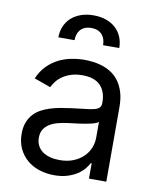

<svg xmlns="http://www.w3.org/2000/svg" viewBox="-87 -834 737 913"><g transform="rotate(10 282.0 -377.5)"><path d="M237.2 12.8Q198.5 12.8 164.4 1.6Q130.3 -9.6 105.3 -31.1Q80.3 -52.6 65.7 -83.8Q51.1 -115.1 51.1 -154.8Q51.1 -186.1 59.8 -209.2Q68.5 -232.2 83.6 -249.1Q98.7 -266 119.1 -277.2Q139.6 -288.4 163 -295.6Q186.4 -302.9 212 -307.5Q237.6 -312.1 262.8 -315.3Q300.1 -320.3 326.7 -323Q353.3 -325.6 370.4 -329.9Q387.4 -334.2 395.4 -342Q403.4 -349.8 403.4 -365.1V-367.9Q403.4 -420.5 374.8 -449.6Q346.2 -478.7 288.4 -478.7Q258.5 -478.7 235.1 -471.4Q211.6 -464.1 194.2 -452.4Q176.8 -440.7 165.1 -426Q153.4 -411.2 146.3 -396.3L66.8 -424.7Q82.7 -462 107.4 -486.7Q132.1 -511.4 161.4 -525.9Q190.7 -540.5 222.7 -546.5Q254.6 -552.6 285.5 -552.6Q302.9 -552.6 324.6 -550.2Q346.2 -547.9 368.6 -541Q391 -534.1 412.5 -521Q433.9 -507.8 450.5 -486.3Q467 -464.8 477.1 -433.8Q487.2 -402.7 487.2 -359.4V0H403.4V-73.9H399.1Q392.8 -60.7 380 -45.5Q367.2 -30.2 347.5 -17.2Q327.8 -4.3 300.4 4.3Q273.1 12.8 237.2 12.8ZM250 -62.5Q287.3 -62.5 315.9 -74Q344.5 -85.6 364 -104.4Q383.5 -123.2 393.5 -147.5Q403.4 -171.9 403.4 -197.4V-274.1Q399.9 -269.9 390.3 -266.2Q380.7 -262.4 367.5 -259.4Q354.4 -256.4 339 -253.7Q323.5 -251.1 308.6 -249.1Q293.7 -247.2 280.5 -245.6Q267.4 -244 258.5 -242.9Q234 -239.7 211.6 -233.8Q189.3 -228 172.2 -217.5Q155.2 -207 145.1 -190.9Q134.9 -174.7 134.9 -150.6Q134.9 -128.9 143.5 -112.4Q152 -95.9 167.4 -84.7Q182.9 -73.5 204 -68Q225.1 -62.5 250 -62.5ZM143.5 -636.4Q143.5 -665.1 153.8 -689.5Q164.1 -713.8 183.2 -731.4Q202.4 -748.9 229.8 -758.7Q257.1 -768.5 291.2 -768.5Q325.3 -768.5 352.5 -758.7Q379.6 -748.9 398.4 -731.4Q417.3 -713.8 427.4 -689.5Q437.5 -665.1 437.5 -636.4H359.4Q359.4 -650.9 355.5 -663.7Q351.6 -676.5 343.4 -686.3Q335.2 -696 322.3 -701.7Q309.3 -707.4 291.2 -707.4Q272 -707.4 258.7 -701.5Q245.4 -695.7 237.2 -685.7Q229 -675.8 225.3 -663Q221.6 -650.2 221.6 -636.4Z"/></g></svg>

Font: Interop
Style: Regular
Weight: 400
Designer: Rasmus Andersson, Google, Jang Haemin
Foundry: jhaemin
Version: Version 1.008